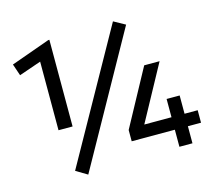

<svg xmlns="http://www.w3.org/2000/svg" viewBox="-104 -847 1123 995"><g transform="rotate(-15 457.5 -350.0)"><path d="M162 -245V-613L43.5 -572L22 -635L231.5 -710H237.5V-245ZM745 0V-91.5H513.5V-152L678 -455H760.5L599 -158.5H745V-256.5H815V-158.5H885.5V-91.5H815V0ZM251.5 17 190.5 -19.5 580.5 -717 642 -683Z"/></g></svg>

Font: Geologica Thin Roman
Style: Regular
Weight: 400
Version: Version 1.010;gftools[0.9.28]